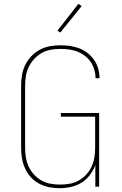

<svg xmlns="http://www.w3.org/2000/svg" viewBox="-20 -981 640 1009"><path d="M293 8Q265 8 237.5 2.5Q210 -3 185.5 -16Q161 -29 142 -50Q123 -71 111.5 -96.5Q100 -122 95.5 -149.5Q91 -177 91 -205V-530Q91 -558 95.5 -586Q100 -614 112.5 -639.5Q125 -665 144.5 -685.5Q164 -706 189 -719.5Q214 -733 241.5 -738Q269 -743 297 -743Q323 -743 348 -739.5Q373 -736 396.5 -727Q420 -718 440 -702.5Q460 -687 474.5 -666Q489 -645 496 -620.5Q503 -596 503 -571V-570H482V-571Q482 -593 475.5 -615Q469 -637 456.5 -655.5Q444 -674 425.5 -688Q407 -702 386 -710Q365 -718 342.5 -721Q320 -724 297 -724Q272 -724 246.5 -719.5Q221 -715 199 -702.5Q177 -690 159.5 -671Q142 -652 131 -629Q120 -606 116 -581Q112 -556 112 -530V-205Q112 -179 116 -154Q120 -129 130.5 -106Q141 -83 158.5 -64Q176 -45 198 -32.5Q220 -20 245.5 -15.5Q271 -11 296 -11Q321 -11 346.5 -15.5Q372 -20 394 -32.5Q416 -45 433.5 -64Q451 -83 461.5 -106Q472 -129 476 -154Q480 -179 480 -205V-368H300V-387H501V0H481V-113Q470 -85 451.5 -60.5Q433 -36 407.5 -20.5Q382 -5 352.5 1.5Q323 8 293 8ZM297 -810 282 -820 392 -961 409 -949Z"/></svg>

Font: Iosevka Thin Extended
Style: Regular
Weight: 100
Width: 7
Monospace: yes
Designer: Belleve Invis
Foundry: Belleve Invis
Version: Version 32.5.0; ttfautohint (v1.8.4)